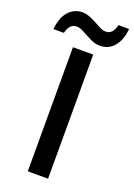

<svg xmlns="http://www.w3.org/2000/svg" viewBox="-208 -974 723 1038"><g transform="rotate(20 154.0 -455.0)"><path d="M94.2 0V-713.9H210.9V0ZM225.6 -771Q196.3 -771 162.1 -790Q127.4 -808.6 109.4 -817.4Q91.3 -826.2 74.7 -826.2Q35.2 -826.2 21.5 -770H-38.1Q-32.2 -837.9 0 -873.5Q32.2 -909.2 81.5 -909.2Q111.8 -909.2 161.6 -881.8Q180.7 -871.1 198.2 -862.3Q215.8 -853.5 232.9 -854Q271.5 -854 284.7 -910.2H345.7Q339.8 -844.7 308.1 -807.6Q276.4 -770.5 225.6 -771Z"/></g></svg>

Font: OpenSans-Semibold
Style: Regular
Weight: 600
Foundry: Ascender Corporation
Version: Version 1.10